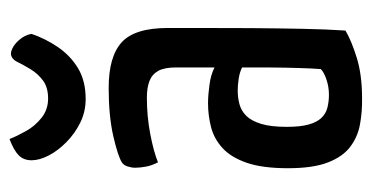

<svg xmlns="http://www.w3.org/2000/svg" viewBox="-205 -548 764 394"><g transform="rotate(-90 177.0 -351.0)"><path d="M171.9 10Q144.2 10.4 118.7 5.7Q93.2 1.1 72.9 -14.2Q52.5 -29.5 40.7 -60Q28.8 -90.5 28.8 -142.1Q28.8 -194.2 39.9 -226.5Q51 -258.8 70.1 -276.3Q89.3 -293.8 113.1 -299.9Q137 -306.1 162.1 -306.1Q178.4 -306.1 199.6 -303.2Q220.9 -300.4 235.6 -292.8Q235.6 -292.8 235.6 -306.8Q235.6 -320.8 235.6 -339.4Q235.6 -358 235.6 -372Q235.6 -395.6 228.5 -408.4Q221.3 -421.1 207.5 -426.4Q193.8 -431.6 173.6 -431.6Q135.3 -431.6 99.2 -424.7Q63.1 -417.8 40.9 -408.8Q34.3 -421.3 32 -433.8Q29.8 -446.3 29.8 -455.5Q29.8 -463.1 32.4 -471.1Q35 -479.2 40.6 -482.8Q53.7 -491.1 95 -500.6Q136.3 -510 193.5 -510Q257.9 -510 287.3 -483.2Q316.6 -456.4 316.6 -388.4V-334.7Q316.6 -277.7 316.3 -220.3Q315.9 -162.9 314.9 -112.6Q313.9 -62.2 311.3 -24.1Q290.9 -11.9 255.8 -1Q220.7 10 171.9 10ZM179.5 -58Q196 -58 211.1 -63.2Q226.1 -68.3 232.2 -74.7Q233.6 -91.4 234.4 -119Q235.3 -146.6 235.5 -177.9Q235.6 -209.2 235.6 -236.2Q225.7 -241.2 212.4 -243.2Q199.1 -245.2 188.5 -245.2Q173.5 -245.2 159.9 -241.5Q146.4 -237.9 136 -227.3Q125.7 -216.7 119.7 -196.8Q113.7 -176.9 113.7 -144.4Q113.7 -116.9 118.4 -100Q123 -83.1 131.8 -73.7Q140.6 -64.3 152.9 -61.2Q165.2 -58 179.5 -58ZM170.8 -557.2Q145 -557.2 122.5 -568.2Q100 -579.3 82.5 -596.6Q64.9 -613.8 55 -632.9Q45.1 -652 45.1 -668.1Q45.1 -684.5 55.3 -694.6Q65.5 -704.7 88.7 -713.5Q94.7 -698.1 105.1 -679.6Q115.4 -661.1 132.3 -647.7Q149.2 -634.3 171.8 -634.3Q194.6 -634.3 208.7 -644.7Q222.7 -655.1 232.1 -670.5Q241.4 -685.8 248.4 -700.2Q256.6 -713.1 268.6 -709.9Q280.6 -706.6 291.4 -694.4Q302.2 -682.2 304.5 -668.4Q294.6 -639.3 277.1 -613.8Q259.6 -588.3 233.7 -572.7Q207.8 -557.2 170.8 -557.2Z"/></g></svg>

Font: Yanone Kaffeesatz ExtraLight
Style: Regular
Weight: 200
Designer: Yanone (Cyrillic: Daniel Pouzeot, Huerta Tipografica, and Cyreal)
Foundry: Yanone
Version: Version 2.003